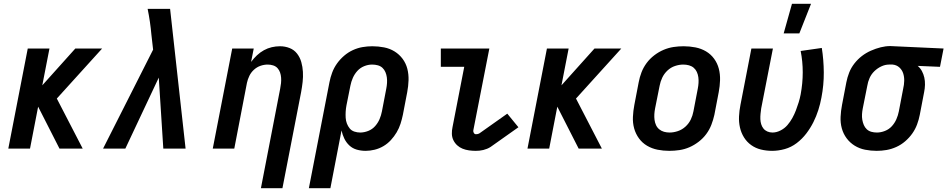

<svg xmlns="http://www.w3.org/2000/svg" viewBox="-20 -787 5018 1017"><path d="M24 0 127 -530H242L204 -335L379 -530H521L281 -265L418 0H295L182 -222L139 0Z M644 0H526L791 -524L782 -603Q779 -637 774 -671.5Q769 -706 762 -740H881L963 0H845L821 -376Z M1362 210 1464 -317Q1467 -332 1468.5 -346.5Q1470 -361 1469 -375.5Q1468 -390 1463.5 -403Q1459 -416 1450 -426Q1441 -436 1427 -440.5Q1413 -445 1398 -445Q1379 -445 1360 -438.5Q1341 -432 1325.5 -418Q1310 -404 1301 -385.5Q1292 -367 1288 -348L1221 0H1107L1210 -530H1324L1310 -459Q1324 -478 1341 -494Q1358 -510 1378 -521Q1398 -532 1419.5 -537Q1441 -542 1463 -542Q1490 -542 1514 -532.5Q1538 -523 1553.5 -503Q1569 -483 1576 -458Q1583 -433 1584.5 -406.5Q1586 -380 1583 -353Q1580 -326 1575 -299L1476 210Z M1616 210 1725 -351Q1730 -377 1739.5 -402.5Q1749 -428 1765 -450.5Q1781 -473 1802.5 -491.5Q1824 -510 1849 -521.5Q1874 -533 1900 -537.5Q1926 -542 1952 -542Q1984 -542 2014.5 -536Q2045 -530 2070 -514.5Q2095 -499 2112.5 -475.5Q2130 -452 2137.5 -423Q2145 -394 2144 -362Q2143 -330 2137 -299L2114 -179Q2109 -155 2101.5 -131.5Q2094 -108 2081 -86Q2068 -64 2050.5 -45Q2033 -26 2011 -13Q1989 0 1964.5 6Q1940 12 1917 12Q1892 12 1869.5 5.5Q1847 -1 1830.5 -16.5Q1814 -32 1804 -52.5Q1794 -73 1789 -96L1730 210ZM1888 -85Q1909 -85 1930.5 -93.5Q1952 -102 1967 -119Q1982 -136 1990.5 -156Q1999 -176 2003 -197L2026 -317Q2029 -332 2030 -347.5Q2031 -363 2029 -377.5Q2027 -392 2021.5 -405Q2016 -418 2006 -427.5Q1996 -437 1981.5 -441Q1967 -445 1951 -445Q1930 -445 1909 -436.5Q1888 -428 1873 -411.5Q1858 -395 1849 -374.5Q1840 -354 1836 -333L1815 -228Q1812 -212 1811 -195.5Q1810 -179 1811 -163Q1812 -147 1817.5 -132.5Q1823 -118 1832.5 -106.5Q1842 -95 1857 -90Q1872 -85 1888 -85Z M2500 12Q2482 12 2464 9.5Q2446 7 2430 0.5Q2414 -6 2401.5 -17.5Q2389 -29 2381.5 -44.5Q2374 -60 2373.5 -78Q2373 -96 2377 -114L2439 -433H2315V-530H2572L2487 -96Q2486 -89 2490 -82.5Q2494 -76 2501 -76Q2505 -76 2510 -77Q2515 -78 2520 -81L2667 -185L2726 -113L2579 -9Q2570 -3 2560 1Q2550 5 2540 7.5Q2530 10 2520 11Q2510 12 2500 12Z M2774 0 2877 -530H2992L2954 -335L3129 -530H3271L3031 -265L3168 0H3045L2932 -222L2889 0Z M3525 12Q3493 12 3463 6Q3433 0 3407.5 -15Q3382 -30 3364.5 -54Q3347 -78 3339 -107Q3331 -136 3332.5 -168Q3334 -200 3340 -231L3363 -351Q3368 -378 3378 -404Q3388 -430 3405 -453Q3422 -476 3445.5 -494Q3469 -512 3495 -523Q3521 -534 3547.5 -538Q3574 -542 3601 -542Q3633 -542 3663.5 -536Q3694 -530 3719.5 -515Q3745 -500 3762.5 -476Q3780 -452 3787.5 -423Q3795 -394 3794 -362Q3793 -330 3787 -299L3764 -179Q3758 -152 3748 -126Q3738 -100 3721 -77Q3704 -54 3680.5 -36Q3657 -18 3631.5 -7Q3606 4 3579 8Q3552 12 3525 12ZM3527 -85Q3548 -85 3570.5 -92.5Q3593 -100 3611 -116.5Q3629 -133 3639 -154Q3649 -175 3653 -197L3676 -317Q3679 -332 3680 -347.5Q3681 -363 3679 -378Q3677 -393 3671 -406Q3665 -419 3654.5 -428Q3644 -437 3629.5 -441Q3615 -445 3599 -445Q3578 -445 3555.5 -437.5Q3533 -430 3515.5 -413.5Q3498 -397 3488 -376Q3478 -355 3474 -333L3450 -213Q3447 -198 3446 -182.5Q3445 -167 3447 -152Q3449 -137 3455 -124Q3461 -111 3472 -102Q3483 -93 3497 -89Q3511 -85 3527 -85Z M4070 12Q4039 12 4010.5 5Q3982 -2 3959 -18.5Q3936 -35 3921 -59Q3906 -83 3899.5 -111.5Q3893 -140 3894.5 -170.5Q3896 -201 3902 -231L3960 -530H4074L4012 -213Q4010 -199 4008.5 -184.5Q4007 -170 4007.5 -156Q4008 -142 4012 -129Q4016 -116 4024 -106Q4032 -96 4044.5 -90.5Q4057 -85 4072 -85Q4093 -85 4114.5 -96Q4136 -107 4151 -124.5Q4166 -142 4177 -162Q4188 -182 4196 -203Q4204 -224 4210.5 -245Q4217 -266 4221 -287Q4232 -346 4232 -404Q4232 -462 4221 -517L4333 -533Q4343 -470 4343.5 -403.5Q4344 -337 4331 -270Q4325 -237 4314.5 -204Q4304 -171 4288.5 -140Q4273 -109 4251 -80Q4229 -51 4200 -29Q4171 -7 4137 2.5Q4103 12 4070 12ZM4131 -610 4175 -767H4276L4214 -610Z M4624 12Q4592 12 4562 6Q4532 0 4507 -15.5Q4482 -31 4464.5 -54.5Q4447 -78 4439 -107Q4431 -136 4432.5 -168Q4434 -200 4440 -231L4463 -351Q4468 -377 4478 -402.5Q4488 -428 4505.5 -450.5Q4523 -473 4545 -490Q4567 -507 4593 -518.5Q4619 -530 4645 -536.5Q4671 -543 4696 -543Q4702 -543 4707 -542.5Q4712 -542 4717 -542L4978 -530L4959 -433L4841 -438Q4855 -426 4863.5 -410Q4872 -394 4876 -376Q4880 -358 4879.5 -338Q4879 -318 4875 -299L4852 -179Q4847 -153 4837.5 -127.5Q4828 -102 4812 -79.5Q4796 -57 4774.5 -38.5Q4753 -20 4727.5 -8.5Q4702 3 4676 7.5Q4650 12 4624 12ZM4625 -85Q4646 -85 4667.5 -93.5Q4689 -102 4704 -118.5Q4719 -135 4728 -155.5Q4737 -176 4741 -197L4764 -317Q4769 -338 4769.5 -359Q4770 -380 4764 -398.5Q4758 -417 4743.5 -430Q4729 -443 4708 -445H4689Q4669 -445 4648.5 -435.5Q4628 -426 4611.5 -410Q4595 -394 4586 -373.5Q4577 -353 4574 -333L4550 -213Q4547 -198 4546 -182.5Q4545 -167 4547.5 -152.5Q4550 -138 4555.5 -125Q4561 -112 4571 -102.5Q4581 -93 4595 -89Q4609 -85 4625 -85Z"/></svg>

Font: Lode Term
Style: Bold Italic
Weight: 700
Italic angle: -11°
Monospace: yes
Designer: Belleve Invis
Foundry: Belleve Invis
Version: Version 29.2.0